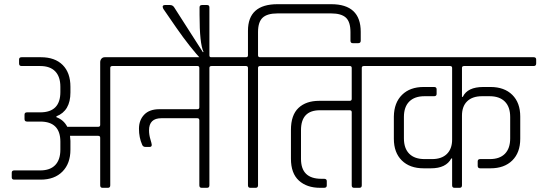

<svg xmlns="http://www.w3.org/2000/svg" viewBox="-20 -896 2578 916"><path d="M480 -623H600Q612 -623 612 -612V-593Q612 -581 600 -581H516Q506 -581 506 -572V-12Q506 0 495 0H469Q458 0 458 -12V-239Q458 -248 448 -248H314Q316 -232 316 -224V-182Q316 -116 278 -77.5Q240 -39 174 -39H48Q36 -39 36 -50V-72Q36 -83 48 -83H172Q219 -83 243.5 -108.5Q268 -134 268 -182V-220Q268 -316 172 -316H109Q97 -316 97 -328V-349Q97 -360 109 -360H172Q268 -360 268 -457V-482Q268 -530 243.5 -555.5Q219 -581 172 -581H83Q71 -581 71 -593V-612Q71 -623 83 -623H175Q242 -623 279 -586Q316 -549 316 -482V-455Q316 -367 249 -341V-337Q284 -324 301 -291H448Q458 -291 458 -300V-599Q458 -609 464 -616Q470 -623 480 -623Z M922 -581H596Q584 -581 584 -593V-612Q584 -623 596 -623H1073Q1085 -623 1085 -612V-593Q1085 -581 1073 -581H989Q979 -581 979 -572V-12Q979 0 968 0H942Q931 0 931 -12V-322Q931 -332 921 -332H750Q691 -332 691 -274Q691 -253 697.5 -231.5Q704 -210 704 -205Q704 -195 694 -195H674Q662 -195 658 -206Q643 -240 643 -281.5Q643 -323 668 -349Q693 -375 740 -375H921Q931 -375 931 -384V-572Q931 -581 922 -581Z M996 -605H947Q887 -669 821 -764L759 -854L756 -863Q756 -872 767 -872H791Q804 -872 811 -861L948 -647L951 -648Q932 -688 932 -825V-861Q932 -872 944 -872H968Q979 -872 979 -861V-632Q979 -623 987 -623H996Z M1304 -876H1560Q1701 -876 1701 -744V-702Q1701 -690 1689 -690H1663Q1652 -690 1652 -702V-743Q1652 -792 1630 -812Q1608 -832 1560 -832H1304Q1255 -832 1233 -811.5Q1211 -791 1211 -743V-632Q1211 -623 1221 -623H1305Q1317 -623 1317 -612V-593Q1317 -581 1305 -581H1221Q1211 -581 1211 -572V-12Q1211 0 1200 0H1174Q1163 0 1163 -12V-572Q1163 -581 1153 -581H1070Q1058 -581 1058 -593V-612Q1058 -623 1070 -623H1153Q1163 -623 1163 -632V-749Q1163 -876 1304 -876Z M1416 -275V-138Q1416 -43 1513 -43H1526Q1539 -43 1539 -32V-11Q1539 0 1526 0H1507Q1444 0 1406 -34.5Q1368 -69 1368 -139V-276Q1368 -347 1404 -381Q1440 -415 1503 -415H1648Q1658 -415 1658 -424V-572Q1658 -581 1649 -581H1300Q1288 -581 1288 -593V-612Q1288 -623 1300 -623H1800Q1812 -623 1812 -612V-593Q1812 -581 1800 -581H1716Q1706 -581 1706 -572V-12Q1706 0 1695 0H1669Q1658 0 1658 -12V-361Q1658 -370 1648 -370H1506Q1416 -370 1416 -275Z M2184 -572V-434H2188Q2210 -481 2286 -481H2320Q2386 -481 2424 -443.5Q2462 -406 2462 -340V-234Q2462 -168 2424 -130.5Q2386 -93 2320 -93H2271Q2259 -93 2259 -105V-126Q2259 -137 2271 -137H2317Q2364 -137 2389 -162.5Q2414 -188 2414 -236V-338Q2414 -386 2388.5 -411.5Q2363 -437 2316 -437H2280Q2234 -437 2209 -413Q2184 -389 2184 -344V-12Q2184 0 2173 0H2148Q2137 0 2137 -12V-140H2133Q2108 -93 2036 -93H2001Q1935 -93 1897 -130.5Q1859 -168 1859 -234V-340Q1860 -406 1898 -443.5Q1936 -481 2001 -481H2051Q2063 -481 2063 -470V-448Q2063 -437 2051 -437H2005Q1958 -437 1932.5 -411.5Q1907 -386 1907 -338V-236Q1907 -188 1932.5 -162.5Q1958 -137 2006 -137H2041Q2087 -137 2112 -161.5Q2137 -186 2137 -230V-572Q2137 -581 2127 -581H1796Q1784 -581 1784 -593V-612Q1784 -623 1796 -623H2526Q2538 -623 2538 -612V-593Q2538 -581 2526 -581H2194Q2184 -581 2184 -572Z"/></svg>

Font: Rajdhani
Style: Regular
Weight: 400
Designer: Satya Rajpurohit, Jyotish Sonowal
Foundry: Indian Type Foundry
Version: Version 1.201;PS 1.0;hotconv 1.0.78;makeotf.lib2.5.61930; tt